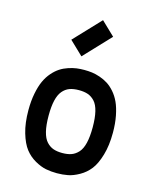

<svg xmlns="http://www.w3.org/2000/svg" viewBox="-117 -850 759 941"><g transform="rotate(15 262.5 -379.5)"><path d="M477.1 -250.5Q477.1 -185.5 462.6 -136.5Q448.2 -87.4 426.8 -59.8Q405.3 -32.2 375 -15.1Q344.7 2 318.4 7.1Q292 12.2 262.7 12.2Q233.4 12.2 207 7.1Q180.7 2 150.4 -15.1Q120.1 -32.2 98.6 -59.8Q77.1 -87.4 62.7 -136.5Q48.3 -185.5 48.3 -250.5Q48.3 -297.4 55.9 -335.9Q63.5 -374.5 75.7 -401.1Q87.9 -427.7 105.7 -448Q123.5 -468.3 142.1 -480.2Q160.6 -492.2 182.9 -499.5Q205.1 -506.8 223.6 -509.3Q242.2 -511.7 262.7 -511.7Q282.7 -511.7 301.8 -509.3Q320.8 -506.8 342.8 -499.3Q364.7 -491.7 383.3 -480Q401.9 -468.3 419.7 -448Q437.5 -427.7 449.7 -401.1Q461.9 -374.5 469.5 -335.9Q477.1 -297.4 477.1 -250.5ZM262.7 -409.2Q234.9 -409.2 215.1 -401.9Q195.3 -394.5 180.4 -376.7Q165.5 -358.9 158.2 -327.6Q150.9 -296.4 150.9 -250.5Q150.9 -202.1 158.9 -169.7Q167 -137.2 182.6 -120.4Q198.2 -103.5 217.3 -96.9Q236.3 -90.3 262.7 -90.3Q289.6 -90.3 308.6 -97.2Q327.6 -104 343.3 -121.1Q358.9 -138.2 366.7 -170.4Q374.5 -202.6 374.5 -250.5Q374.5 -297.9 366.7 -330.1Q358.9 -362.3 343.3 -379.2Q327.6 -396 308.6 -402.6Q289.6 -409.2 262.7 -409.2ZM231 -572.3 162.1 -638.2 287.6 -771 356.4 -705.1Z"/></g></svg>

Font: Anka/Coder Condensed
Style: Bold
Weight: 700
Width: 4
Monospace: yes
Version: Version 001.100